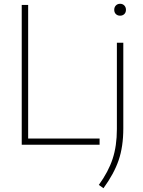

<svg xmlns="http://www.w3.org/2000/svg" viewBox="-20 -766 758 1016"><path d="M95 0V-740H129V-33H507V0ZM503 212.5Q553.5 143 576 74.5Q598.5 6 598.5 -83V-540H632.5V-86.5Q632.5 9.5 607.8 81.8Q583 154 527.5 230ZM584.5 -714Q584.5 -728 593.2 -737Q602 -746 615.5 -746Q629 -746 637.8 -737Q646.5 -728 646.5 -714Q646.5 -700 637.8 -691.5Q629 -683 615.5 -683Q602 -683 593.2 -691.5Q584.5 -700 584.5 -714Z"/></svg>

Font: Encode Sans Thin
Style: Regular
Weight: 250
Designer: Multiple Designers
Foundry: Impallari Type
Version: Version 2.000